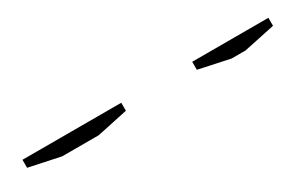

<svg xmlns="http://www.w3.org/2000/svg" viewBox="14 -988 746 478"><g transform="rotate(-30 387.0 -749.0)"><path d="M123 -728C123 -728 228 -728 228 -728C228 -728 317 -747 317 -747C317 -747 317 -770 317 -770C317 -770 33 -770 33 -770C33 -770 33 -747 33 -747C33 -747 123 -728 123 -728ZM610 -728C610 -728 650 -728 650 -728C650 -728 740 -747 740 -747C740 -747 740 -770 740 -770C740 -770 521 -770 521 -770C521 -770 521 -747 521 -747C521 -747 610 -728 610 -728Z"/></g></svg>

Font: Only Serifs
Style: Regular
Weight: 500
Designer: Matt LaGrandeur
Version: Version 0.001